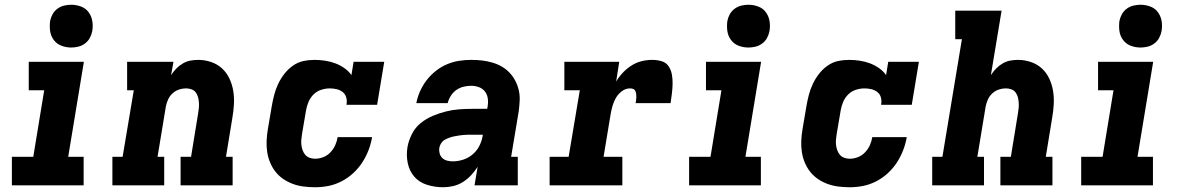

<svg xmlns="http://www.w3.org/2000/svg" viewBox="-20 -780 4990 808"><path d="M30 0V-120H120L166 -400H101V-520H333L267 -120H332V0ZM280 -580Q258 -580 238.5 -587.5Q219 -595 206.5 -611.5Q194 -628 191 -649Q188 -670 191 -692Q194 -707 201.5 -720.5Q209 -734 222 -743.5Q235 -753 250 -756.5Q265 -760 280 -760Q301 -760 321 -752.5Q341 -745 353 -728.5Q365 -712 368.5 -691Q372 -670 368 -648Q365 -633 357.5 -619.5Q350 -606 337 -596.5Q324 -587 309 -583.5Q294 -580 280 -580Z M453 0V-120H496L543 -400H515V-520H710L700 -464Q710 -479 722 -491.5Q734 -504 749.5 -513Q765 -522 781.5 -525Q798 -528 814 -528Q842 -528 868.5 -519Q895 -510 914.5 -492Q934 -474 945.5 -449.5Q957 -425 961.5 -398Q966 -371 964.5 -342Q963 -313 958 -285L931 -120H959V0H740V-120H784L814 -304Q816 -316 817 -327.5Q818 -339 817 -350.5Q816 -362 813 -372.5Q810 -383 803.5 -391.5Q797 -400 786 -404Q775 -408 764 -408Q748 -408 733 -403Q718 -398 706 -387Q694 -376 687.5 -361.5Q681 -347 678 -332L643 -120H671V0Z M1306 8Q1282 8 1258 5Q1234 2 1212.5 -6Q1191 -14 1172.5 -26.5Q1154 -39 1140 -56.5Q1126 -74 1117 -95.5Q1108 -117 1104.5 -140Q1101 -163 1102 -187Q1103 -211 1107 -235L1124 -335Q1128 -358 1134 -381Q1140 -404 1150.5 -426.5Q1161 -449 1176.5 -469Q1192 -489 1212.5 -503.5Q1233 -518 1256.5 -523Q1280 -528 1304 -528Q1326 -528 1348.5 -524.5Q1371 -521 1391 -513.5Q1411 -506 1429 -493.5Q1447 -481 1459 -464L1468 -520H1597L1567 -339H1438Q1441 -354 1437.5 -368.5Q1434 -383 1423 -392Q1412 -401 1397.5 -404.5Q1383 -408 1368 -408Q1350 -408 1331.5 -402Q1313 -396 1299.5 -382.5Q1286 -369 1278.5 -351.5Q1271 -334 1268 -316L1251 -216Q1249 -204 1248 -192Q1247 -180 1248.5 -168.5Q1250 -157 1254 -146.5Q1258 -136 1265 -128Q1272 -120 1283 -116Q1294 -112 1306 -112Q1323 -112 1340 -118.5Q1357 -125 1370 -138.5Q1383 -152 1390.5 -168.5Q1398 -185 1401 -203H1546Q1541 -174 1530.5 -147Q1520 -120 1504 -95.5Q1488 -71 1465.5 -50.5Q1443 -30 1416.5 -16.5Q1390 -3 1362 2.5Q1334 8 1306 8Z M1845 8Q1811 8 1778 -2Q1745 -12 1724 -36Q1703 -60 1696 -93.5Q1689 -127 1695 -162Q1700 -189 1713.5 -216Q1727 -243 1750.5 -262Q1774 -281 1801.5 -292.5Q1829 -304 1857 -311Q1885 -318 1913 -320Q1941 -322 1969 -322H2030L2032 -330Q2035 -347 2033 -364Q2031 -381 2021.5 -394Q2012 -407 1996 -413Q1980 -419 1963 -419Q1947 -419 1930.5 -415Q1914 -411 1900 -401Q1886 -391 1877 -376.5Q1868 -362 1864 -346H1732Q1737 -372 1748 -396.5Q1759 -421 1775.5 -442.5Q1792 -464 1814 -481.5Q1836 -499 1861 -509.5Q1886 -520 1911.5 -524Q1937 -528 1963 -528Q1986 -528 2008 -525.5Q2030 -523 2051 -517Q2072 -511 2090.5 -500.5Q2109 -490 2123.5 -475Q2138 -460 2148 -441Q2158 -422 2163 -401Q2168 -380 2167 -357.5Q2166 -335 2163 -312L2131 -120H2159V0H1977L1990 -78Q1978 -59 1962.5 -42.5Q1947 -26 1928 -14Q1909 -2 1887.5 3Q1866 8 1845 8ZM1886 -101Q1908 -101 1930.5 -108.5Q1953 -116 1971 -132Q1989 -148 1999 -169.5Q2009 -191 2012 -213H1969Q1959 -213 1949 -213Q1939 -213 1929.5 -212Q1920 -211 1910 -209.5Q1900 -208 1890.5 -206Q1881 -204 1871 -200.5Q1861 -197 1852 -192Q1843 -187 1837 -178Q1831 -169 1829 -159Q1827 -147 1830 -135Q1833 -123 1841.5 -115Q1850 -107 1861.5 -104Q1873 -101 1886 -101Z M2293 0V-120H2373L2420 -400H2355V-520H2586L2573 -437Q2585 -457 2601.5 -474.5Q2618 -492 2638 -504.5Q2658 -517 2680 -522.5Q2702 -528 2725 -528Q2745 -528 2764 -522.5Q2783 -517 2793.5 -501.5Q2804 -486 2807.5 -466.5Q2811 -447 2810.5 -426.5Q2810 -406 2807.5 -386Q2805 -366 2802 -346H2655Q2656 -353 2657 -359.5Q2658 -366 2658 -373Q2658 -380 2657 -386.5Q2656 -393 2653 -398.5Q2650 -404 2644 -406Q2638 -408 2631 -408Q2613 -408 2597.5 -396.5Q2582 -385 2572.5 -369Q2563 -353 2558 -335.5Q2553 -318 2550 -301L2520 -120H2599V0Z M2880 0V-120H2970L3016 -400H2951V-520H3183L3117 -120H3182V0ZM3130 -580Q3108 -580 3088.5 -587.5Q3069 -595 3056.5 -611.5Q3044 -628 3041 -649Q3038 -670 3041 -692Q3044 -707 3051.5 -720.5Q3059 -734 3072 -743.5Q3085 -753 3100 -756.5Q3115 -760 3130 -760Q3151 -760 3171 -752.5Q3191 -745 3203 -728.5Q3215 -712 3218.5 -691Q3222 -670 3218 -648Q3215 -633 3207.5 -619.5Q3200 -606 3187 -596.5Q3174 -587 3159 -583.5Q3144 -580 3130 -580Z M3556 8Q3532 8 3508 5Q3484 2 3462.5 -6Q3441 -14 3422.5 -26.5Q3404 -39 3390 -56.5Q3376 -74 3367 -95.5Q3358 -117 3354.5 -140Q3351 -163 3352 -187Q3353 -211 3357 -235L3374 -335Q3378 -358 3384 -381Q3390 -404 3400.5 -426.5Q3411 -449 3426.5 -469Q3442 -489 3462.5 -503.5Q3483 -518 3506.5 -523Q3530 -528 3554 -528Q3576 -528 3598.5 -524.5Q3621 -521 3641 -513.5Q3661 -506 3679 -493.5Q3697 -481 3709 -464L3718 -520H3847L3817 -339H3688Q3691 -354 3687.5 -368.5Q3684 -383 3673 -392Q3662 -401 3647.5 -404.5Q3633 -408 3618 -408Q3600 -408 3581.5 -402Q3563 -396 3549.5 -382.5Q3536 -369 3528.5 -351.5Q3521 -334 3518 -316L3501 -216Q3499 -204 3498 -192Q3497 -180 3498.5 -168.5Q3500 -157 3504 -146.5Q3508 -136 3515 -128Q3522 -120 3533 -116Q3544 -112 3556 -112Q3573 -112 3590 -118.5Q3607 -125 3620 -138.5Q3633 -152 3640.5 -168.5Q3648 -185 3651 -203H3796Q3791 -174 3780.5 -147Q3770 -120 3754 -95.5Q3738 -71 3715.5 -50.5Q3693 -30 3666.5 -16.5Q3640 -3 3612 2.5Q3584 8 3556 8Z M3903 0V-120H3946L4028 -615H4000V-735H4195L4150 -464Q4160 -479 4172 -491.5Q4184 -504 4199.5 -513Q4215 -522 4231.5 -525Q4248 -528 4264 -528Q4292 -528 4318.5 -519Q4345 -510 4364.5 -492Q4384 -474 4395.5 -449.5Q4407 -425 4411.5 -398Q4416 -371 4414.5 -342Q4413 -313 4408 -285L4381 -120H4409V0H4190V-120H4234L4264 -304Q4266 -316 4267 -327.5Q4268 -339 4267 -350.5Q4266 -362 4263 -372.5Q4260 -383 4253.5 -391.5Q4247 -400 4236 -404Q4225 -408 4214 -408Q4198 -408 4183 -403Q4168 -398 4156 -387Q4144 -376 4137.5 -361.5Q4131 -347 4128 -332L4093 -120H4121V0Z M4530 0V-120H4620L4666 -400H4601V-520H4833L4767 -120H4832V0ZM4780 -580Q4758 -580 4738.5 -587.5Q4719 -595 4706.5 -611.5Q4694 -628 4691 -649Q4688 -670 4691 -692Q4694 -707 4701.5 -720.5Q4709 -734 4722 -743.5Q4735 -753 4750 -756.5Q4765 -760 4780 -760Q4801 -760 4821 -752.5Q4841 -745 4853 -728.5Q4865 -712 4868.5 -691Q4872 -670 4868 -648Q4865 -633 4857.5 -619.5Q4850 -606 4837 -596.5Q4824 -587 4809 -583.5Q4794 -580 4780 -580Z"/></svg>

Font: Iosevka Etoile Heavy Oblique
Style: Regular
Weight: 900
Italic angle: -9°
Designer: Belleve Invis
Foundry: Belleve Invis
Version: Version 15.5.2; ttfautohint (v1.8.4)